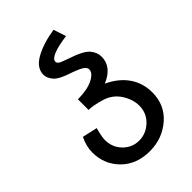

<svg xmlns="http://www.w3.org/2000/svg" viewBox="-205 -549 847 847"><g transform="rotate(-45 219.0 -125.0)"><path d="M285.2 -136.7Q343.8 -109.4 375 -64.5Q406.2 -19.5 406.2 39.1Q406.2 117.2 349.6 166Q293 214.8 214.8 214.8Q132.8 214.8 82 164.1Q31.2 113.3 31.2 39.1Q31.2 0 50.8 -39.1L121.1 -23.4Q109.4 19.5 109.4 39.1Q109.4 85.9 140.6 117.2Q171.9 148.4 214.8 148.4Q257.8 148.4 291 117.2Q324.2 85.9 324.2 39.1Q324.2 0 298.8 -39.1Q273.4 -78.1 226.6 -91.8Q179.7 -105.5 152.3 -105.5V-171.9Q210.9 -171.9 246.1 -189.5Q281.2 -207 281.2 -230.5Q281.2 -238.3 271.5 -248Q261.7 -257.8 218.8 -273.4Q156.2 -293 138.7 -314.5Q121.1 -335.9 121.1 -355.5Q121.1 -398.4 169.9 -425.8Q218.8 -453.1 293 -464.8L312.5 -406.2Q199.2 -390.6 199.2 -359.4Q199.2 -351.6 207 -345.7Q214.8 -339.8 250 -328.1Q320.3 -304.7 339.8 -281.2Q359.4 -257.8 359.4 -230.5Q359.4 -168 285.2 -136.7Z"/></g></svg>

Font: 和音 by 宁静之雨，公众号njzyshare
Style: Regular
Weight: 400
Designer: Steve Matteson
Foundry: Ascender Corporation
Version: Version 6.00;June 8, 2018;FontCreator 11.0.0.2388 32-bit